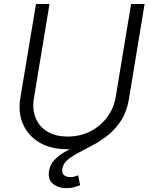

<svg xmlns="http://www.w3.org/2000/svg" viewBox="-20 -748 768 977"><path d="M321.3 11.2Q238.3 11.2 180.7 -22.9Q123 -57.1 97.2 -116.2Q71.3 -175.3 83.5 -249.5L163.1 -727.5H231.9L152.8 -249.5Q143.1 -191.9 161.4 -147.5Q179.7 -103 221.4 -78.1Q263.2 -53.2 323.7 -53.2Q387.2 -53.2 439 -79.3Q490.7 -105.5 524.9 -151.1Q559.1 -196.8 568.8 -254.4L647 -727.5H715.8L636.2 -245.1Q624 -170.4 580.1 -112.5Q536.1 -54.7 469.2 -21.7Q402.3 11.2 321.3 11.2ZM318.4 209.5Q276.9 209.5 249.5 187.3Q222.2 165 229.5 121.1Q234.9 90.3 255.6 67.4Q276.4 44.4 307.9 26.1Q339.4 7.8 376 -9.8Q412.6 -27.3 449.5 -47.9Q486.3 -68.4 519 -95.5Q551.8 -122.6 575.2 -159.7Q598.6 -196.8 606.9 -247.6L636.2 -245.6Q626 -182.1 598.4 -138.2Q570.8 -94.2 533.9 -64Q497.1 -33.7 457.5 -12.2Q418 9.3 383.1 27.3Q348.1 45.4 324.7 64.7Q301.3 84 297.4 110.4Q293.5 132.3 305.4 142.8Q317.4 153.3 338.4 153.3Q350.1 153.3 360.1 150.4Q370.1 147.5 377.4 144L387.7 194.3Q374.5 199.7 357.2 204.6Q339.8 209.5 318.4 209.5Z"/></svg>

Font: Inter 17pt Light
Style: Italic
Weight: 300
Italic angle: -9.3988°
Version: Version 4.001;git-66647c0bb